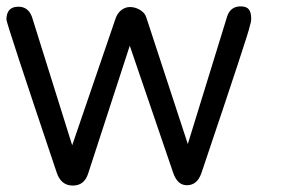

<svg xmlns="http://www.w3.org/2000/svg" viewBox="-20 -576 909 596"><path d="M79.1 -523.9 204.1 -125 338.9 -519Q344.7 -535.6 356.9 -544.9Q369.1 -554.2 383.8 -554.2Q399.9 -554.2 415.5 -544.7Q431.2 -535.2 435.1 -519L563 -128.9L685.1 -524.9Q695.3 -556.2 727.1 -556.2Q745.1 -556.2 752.4 -546.9Q759.8 -537.6 759.8 -518.1Q759.8 -507.8 754.9 -493.2Q754.9 -482.4 605 -38.1Q591.8 -1 560.1 -1Q530.3 -1 517.1 -41L382.8 -434.1L253.9 -38.1Q242.2 0 206.1 0Q168.9 0 155.8 -41Q0 -503.9 0 -515.1Q0 -555.2 37.1 -555.2Q67.4 -555.2 79.1 -523.9Z"/></svg>

Font: BPreplay
Style: Regular
Weight: 400
Designer: Magenta/George Triantafyllakos
Foundry: Magenta/George Triantafyllakos
Version: Version 1.00